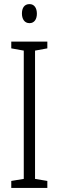

<svg xmlns="http://www.w3.org/2000/svg" viewBox="-20 -917 286 937"><path d="M124 -897C98 -897 87 -877 87 -851C87 -825 99 -804 124 -804C148 -804 160 -824 160 -850C160 -877 148 -897 124 -897ZM211 0V-34L151 -44V-670L211 -681V-714H35V-681L96 -670V-44L35 -34V0Z"/></svg>

Font: Noto Sans Display Condensed Light
Style: Regular
Weight: 300
Width: 3
Designer: Monotype Design Team
Foundry: Monotype Imaging Inc.
Version: Version 1.900